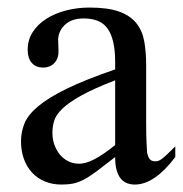

<svg xmlns="http://www.w3.org/2000/svg" viewBox="-20 -480 484 508"><path d="M443.8 -64.5Q388.7 8.3 336.9 8.3Q326.2 8.3 316.7 4.9Q307.1 1.5 300 -6.8Q293 -15.1 288.8 -29.1Q284.7 -43 284.7 -64.5Q255.4 -41.5 236.1 -27.1Q216.8 -12.7 201.9 -4.9Q187 2.9 173.6 5.6Q160.2 8.3 142.6 8.3Q118.7 8.3 99.1 0.2Q79.6 -7.8 65.4 -22.7Q51.3 -37.6 43.5 -58.8Q35.6 -80.1 35.6 -106Q35.6 -130.9 44.7 -153.3Q53.7 -175.8 80.6 -198.5Q107.4 -221.2 156.2 -245.1Q205.1 -269 284.7 -296.4V-314.9Q284.7 -347.2 279.5 -369.1Q274.4 -391.1 264.2 -405Q253.9 -418.9 238.3 -425Q222.7 -431.2 201.2 -431.2Q170.4 -431.2 152.8 -415.3Q135.3 -399.4 133.8 -376.5L134.8 -347.2Q135.7 -326.2 124.3 -313.7Q112.8 -301.3 94.2 -301.3Q74.7 -301.3 64 -313.7Q53.2 -326.2 53.2 -348.1Q53.2 -374.5 66.7 -395.3Q80.1 -416 102.8 -430.4Q125.5 -444.8 155 -452.4Q184.6 -460 216.8 -460Q265.1 -460 294.7 -449.5Q324.2 -439 340.3 -419.2Q356.4 -399.4 361.6 -371.1Q366.7 -342.8 366.7 -307.6V-155.3Q366.7 -124 367.7 -104Q368.7 -84 369.1 -77.1Q371.6 -64 376.5 -58.6Q381.3 -53.2 390.6 -53.2Q395 -53.2 398.9 -54.4Q402.8 -55.7 408.2 -59.6Q413.6 -63.5 421.9 -71.3Q430.2 -79.1 443.8 -92.8ZM284.7 -267.6Q228 -245.6 195.1 -227.3Q162.1 -209 145 -192.4Q127.9 -175.8 123.3 -160.4Q118.7 -145 118.7 -128.9Q118.7 -111.3 124 -96.7Q129.4 -82 138.4 -71Q147.5 -60.1 159.9 -53.7Q172.4 -47.4 186.5 -46.9Q205.6 -45.9 229.7 -58.6Q253.9 -71.3 284.7 -96.2Z"/></svg>

Font: Doulos SIL Viet
Style: Regular
Weight: 400
Designer: Walt Agee, Victor Gaultney, Peter Martin, Debbi Hosken, Becca Hirsbrunner
Foundry: SIL International
Version: Version 5.000